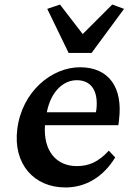

<svg xmlns="http://www.w3.org/2000/svg" viewBox="-20 -816 566 845"><path d="M268 9C355 9 433 -35 487 -123L459 -153C413 -103 371 -85 318 -85C226 -85 170 -154 178 -265H501L504 -290C521 -430 460 -519 334 -520C207 -521 76 -412 56 -247C37 -95 129 9 268 9ZM186 -322C205 -417 261 -463 318 -463C382 -463 414 -415 404 -332L402 -322ZM188 -777 282 -583H383L526 -777L474 -796L344 -666L244 -796Z"/></svg>

Font: TPK Tissa Web SemiBold
Style: Italic
Weight: 600
Italic angle: -7°
Designer: Jacques Le Bailly, Suppakit Chalermlarp | Katatrad Co.,Ltd.
Foundry: Jacques Le Bailly, Cadson Demak Co.,Ltd.
Version: Version 5.000;Glyphs 3.1.2 (3151)